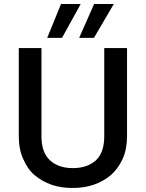

<svg xmlns="http://www.w3.org/2000/svg" viewBox="-20 -936 730 963"><path d="M188 -252Q188 -170.4 231 -131.8Q272.9 -92.8 345.2 -92.8Q417.5 -92.8 460.9 -131.8Q502.9 -170.9 502.9 -252V-694.8H617.2V-253.9Q617.2 -187.5 595.2 -139.2Q571.8 -88.4 535.2 -57.1Q497.6 -25.4 448.2 -8.8Q401.9 6.8 344.2 6.8Q286.6 6.8 240.2 -8.8Q191.9 -25.4 153.8 -57.1Q118.7 -86.9 96.2 -139.2Q74.2 -187.5 74.2 -253.9V-694.8H188ZM216.8 -746.1 286.1 -916H384.8L291 -746.1ZM377 -746.1 452.1 -916H550.8L451.2 -746.1Z"/></svg>

Font: PoppinsZ Medium
Style: Regular
Weight: 500
Designer: Ninad Kale (Devanagari), Jonny Pinhorn (Latin)
Foundry: Indian Type Foundry
Version: Version 3.002;FEAKit 1.0